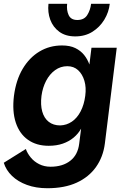

<svg xmlns="http://www.w3.org/2000/svg" viewBox="-26 -761 678 1018"><path d="M394 0 404 -79Q389 -52 364.5 -31.5Q340 -11 307 0.5Q274 12 232 12Q167 12 122 -20Q77 -52 57.5 -111.5Q38 -171 48 -253Q59 -337 94.5 -396.5Q130 -456 183.5 -488Q237 -520 303 -520Q345 -520 373.5 -506Q402 -492 420 -469.5Q438 -447 448 -419L459 -508H593L530 0Q521 71 483 124.5Q445 178 380.5 207.5Q316 237 225 237Q165 237 117 219.5Q69 202 37.5 171.5Q6 141 -6 102L111 29Q119 52 137 74Q155 96 182 109.5Q209 123 242 123Q306 123 346.5 91.5Q387 60 394 0ZM293 -96Q327 -97 355 -116Q383 -135 401.5 -170.5Q420 -206 426 -253Q432 -297 421.5 -332.5Q411 -368 388 -389Q365 -410 331 -410Q295 -410 266 -389Q237 -368 218.5 -332.5Q200 -297 194 -253Q188 -205 198 -169.5Q208 -134 232.5 -115Q257 -96 293 -96ZM373 -568Q322 -568 288.5 -592.5Q255 -617 240.5 -656.5Q226 -696 231 -741H330Q326 -707 338 -681Q350 -655 384 -655Q420 -655 436.5 -681Q453 -707 457 -741H556Q551 -696 527 -656.5Q503 -617 464 -592.5Q425 -568 373 -568Z"/></svg>

Font: Inclusive Sans
Style: Italic
Weight: 400
Italic angle: -7°
Designer: Olivia King
Foundry: Olivia King
Version: Version 2.004